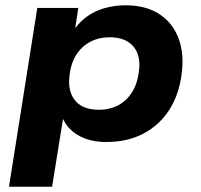

<svg xmlns="http://www.w3.org/2000/svg" viewBox="-20 -526 761 726"><path d="M14 180 121 -496H276L262 -404H254Q275 -438 305.5 -461Q336 -484 374.5 -495Q413 -506 454 -506Q531 -506 582 -473Q633 -440 655 -381.5Q677 -323 667 -247Q657 -168 620 -110.5Q583 -53 522.5 -21Q462 11 382 11Q318 11 274 -15.5Q230 -42 214 -87H220L177 180ZM353 -111Q396 -111 428 -128.5Q460 -146 480 -178.5Q500 -211 505 -255Q514 -315 484.5 -350Q455 -385 395 -385Q353 -385 320.5 -367.5Q288 -350 268 -318Q248 -286 243 -242Q235 -181 264 -146Q293 -111 353 -111Z"/></svg>

Font: Nunito Sans 10pt SemiExpanded ExtraBold
Style: Italic
Weight: 800
Width: 6
Italic angle: -9°
Designer: Vernon Adams
Foundry: Vernon Adams
Version: Version 3.101;gftools[0.9.27]